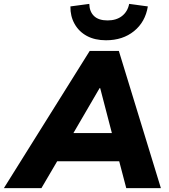

<svg xmlns="http://www.w3.org/2000/svg" viewBox="-76 -967 869 987"><path d="M-56 0 385 -705H535L751 0H573L525 -183L577 -138H176L242 -179L137 0ZM436 -514 281 -248 259 -283H541L509 -245L439 -514ZM469 -760Q412 -760 371 -782Q330 -804 307.5 -844Q285 -884 286 -934L383 -947Q384 -907 407.5 -884.5Q431 -862 477 -862Q522 -862 551 -884.5Q580 -907 588 -947L684 -934Q671 -854 613 -807Q555 -760 469 -760Z"/></svg>

Font: Nunito Sans 11pt Black
Style: Italic
Weight: 900
Italic angle: -9°
Version: Version 3.101;gftools[0.9.27]